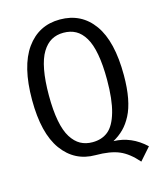

<svg xmlns="http://www.w3.org/2000/svg" viewBox="-118 -784 810 969"><g transform="rotate(-15 287.0 -299.5)"><path d="M390.1 -36.1Q482.9 -33.7 556.2 35.2L499 100.1Q454.1 48.3 407.5 28.6Q360.8 8.8 284.2 8.8Q175.8 8.8 111.3 -79.8Q46.9 -168.5 46.9 -342.8Q46.9 -518.6 111.3 -608.9Q175.8 -699.2 287.1 -699.2Q399.4 -699.2 463.1 -610.4Q526.9 -521.5 526.9 -344.2Q526.9 -276.9 517.1 -225.1Q507.3 -173.3 488.5 -137.5Q469.7 -101.6 446 -77.9Q422.4 -54.2 390.1 -36.1ZM287.1 -58.1Q336.4 -58.1 369.1 -84.7Q401.9 -111.3 420.4 -175.8Q439 -240.2 439 -344.2Q439 -421.9 428.7 -477.5Q418.5 -533.2 398.4 -566.4Q378.4 -599.6 351.1 -614.7Q323.7 -629.9 287.1 -629.9Q251.5 -629.9 224.1 -614.5Q196.8 -599.1 176.3 -565.7Q155.8 -532.2 145.3 -476.3Q134.8 -420.4 134.8 -342.8Q134.8 -265.1 145.5 -209.2Q156.2 -153.3 177 -120.6Q197.8 -87.9 224.9 -73Q252 -58.1 287.1 -58.1Z"/></g></svg>

Font: Fira Sans Compressed Book
Style: Regular
Weight: 350
Width: 1
Designer: Carrois Corporate & Edenspiekermann AG
Foundry: Carrois Corporate GbR & Edenspiekermann AG
Version: Version 4.203;PS 004.203;hotconv 1.0.88;makeotf.lib2.5.64775